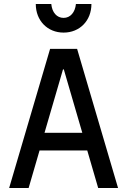

<svg xmlns="http://www.w3.org/2000/svg" viewBox="-20 -946 640 966"><path d="M124 0 179 -189H419L474 0H574L368 -700H232L26 0ZM204 -278 297 -597H301L394 -278ZM238 -926H160C160 -842 219 -782 300 -782C381 -782 440 -842 440 -926H362C358 -884 334 -856 300 -856C266 -856 242 -883 238 -926Z"/></svg>

Font: CommitMono
Style: 500Regular
Weight: 500
Monospace: yes
Designer: Eigil Nikolajsen
Foundry: Eigil Nikolajsen
Version: Version 1.143